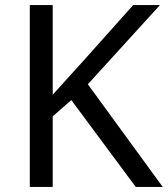

<svg xmlns="http://www.w3.org/2000/svg" viewBox="-20 -734 659 754"><path d="M619 0 325 -403 608 -714H503L310 -498C269 -452 227 -407 187 -362V-714H97V0H187V-277L260 -341L513 0Z"/></svg>

Font: Noto Sans Syriac Western
Style: Regular
Weight: 400
Designer: Patrick Giasson and the Monotype Design Team
Foundry: Monotype Imaging Inc.
Version: Version 3.000